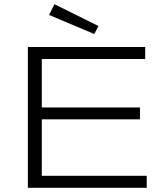

<svg xmlns="http://www.w3.org/2000/svg" viewBox="-20 -895 795 915"><path d="M112.8 0V-670.9H671.9V-613.8H179.2V-382.8H647V-326.2H179.2V-57.1H679.2V0ZM239.3 -875 449.2 -771 429.2 -732.9 213.9 -823.7Z"/></svg>

Font: Syncopate
Style: Regular
Weight: 300
Width: 7
Designer: Astigmatic (AOETI)
Foundry: Astigmatic (AOETI)
Version: Version 001.000